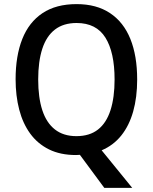

<svg xmlns="http://www.w3.org/2000/svg" viewBox="-20 -745 744 935"><path d="M648 -358Q648 -271 628.5 -202Q609 -133 570.5 -85Q532 -37 475 -13L624 170H488L369 9Q365 9 360 9.5Q355 10 350 10Q274 10 218.5 -17.5Q163 -45 127 -94.5Q91 -144 73.5 -211.5Q56 -279 56 -359Q56 -473 88.5 -555Q121 -637 187 -681Q253 -725 353 -725Q450 -725 516 -681Q582 -637 615 -555Q648 -473 648 -358ZM166 -358Q166 -270 186 -208.5Q206 -147 247.5 -114.5Q289 -82 352 -82Q416 -82 457 -114Q498 -146 518 -208Q538 -270 538 -358Q538 -490 493.5 -561.5Q449 -633 353 -633Q289 -633 247.5 -601Q206 -569 186 -507.5Q166 -446 166 -358Z"/></svg>

Font: Noto Sans Hebrew SemiCondensed Medium
Style: Regular
Weight: 500
Width: 4
Designer: Monotype Design Team
Foundry: Monotype Imaging Inc.
Version: Version 2.003